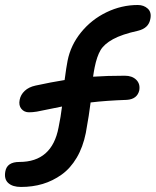

<svg xmlns="http://www.w3.org/2000/svg" viewBox="-30 -700 618 761"><path d="M53.2 41Q19.5 41 2.4 25.1Q-14.6 9.3 -8.8 -21Q-2 -58.1 46.9 -58.1Q176.3 -58.1 202.1 -194.8Q210.9 -236.8 215.8 -277.8Q193.8 -273.9 163.1 -267.1Q132.3 -260.3 116 -257.6Q99.6 -254.9 85 -254.9Q65.9 -254.9 54.7 -268.6Q43.5 -282.2 47.9 -304.2Q51.8 -324.7 67.9 -339.8Q84 -355 110.8 -360.8Q173.8 -374.5 226.1 -382.8Q232.9 -434.6 237.8 -459Q250 -521 291.3 -571.8Q332.5 -622.6 392.1 -651.4Q451.7 -680.2 516.1 -680.2Q540 -680.2 555.7 -665.8Q571.3 -651.4 565.9 -625Q559.6 -588.4 517.1 -578.1Q453.1 -564 418 -544.7Q382.8 -525.4 368.4 -501Q354 -476.6 345.2 -433.1Q344.2 -428.2 342 -415.8Q339.8 -403.3 338.9 -396Q393.6 -399.9 464.8 -399.9Q493.7 -399.9 510 -383.8Q526.4 -367.7 522 -341.8Q513.7 -307.1 473.1 -304.2Q389.6 -301.3 329.1 -293.9Q323.7 -248 310.1 -172.9Q298.8 -116.7 273.9 -74.7Q249 -32.7 214.1 -7.8Q179.2 17.1 139.2 29.1Q99.1 41 53.2 41Z"/></svg>

Font: Shantell Sans Bouncy
Style: Italic
Weight: 500
Italic angle: -11.31°
Designer: Stephen Nixon, Anya Danilova, Shantell Martin
Foundry: Arrow Type
Version: Version 1.006;[9816181b4]